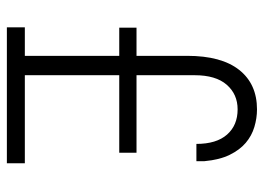

<svg xmlns="http://www.w3.org/2000/svg" viewBox="-122 -628 750 545"><g transform="rotate(90 252.5 -355.0)"><path d="M58 -368H138V-512Q138 -609 178 -659.5Q218 -710 290 -710Q315 -710 340 -702.5Q365 -695 385 -678Q405 -661 419 -632.5Q433 -604 437 -561V-538H388Q388 -595 361.5 -625Q335 -655 290 -655Q247 -655 220 -624Q193 -593 193 -533V-368H413V-319H193V-51H443V0H57V-51H138V-319H58Z"/></g></svg>

Font: Tilda Sans Light
Style: Regular
Weight: 300
Designer: ParaType Ltd
Foundry: ParaType Ltd
Version: Version 1.009